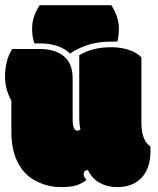

<svg xmlns="http://www.w3.org/2000/svg" viewBox="-26 -726 622 754"><path d="M277.3 -212.9Q283.2 -212.9 290 -217.8Q285.2 -233.9 285.2 -268.1V-509.3Q336.9 -540.5 409.7 -540.5Q450.7 -540.5 481.7 -529.5Q512.7 -518.6 529.3 -500.5V-246.1Q529.3 -173.3 564.5 -151.4Q564.9 -148.9 564.9 -142.1V-133.3Q564.9 -62 527.3 -25.4Q493.2 8.8 433.1 8.8Q395.5 8.8 365 -8.3Q334.5 -25.4 319.3 -58.1Q302.7 -58.1 302.7 -42Q302.7 -30.8 314 -19.5Q298.3 -6.8 276.4 1Q254.4 8.8 211.7 8.8Q168.9 8.8 128.4 -8.8Q78.1 -30.3 51.3 -74.7Q18.6 -127.4 18.6 -208.5V-331.1Q-6.3 -374.5 -6.3 -426.8Q-6.3 -453.6 0.5 -482.4Q7.3 -511.2 22.5 -533.7H129.9Q190.4 -533.7 224.9 -505.1Q259.3 -476.6 259.3 -418.5V-260.3Q259.3 -212.9 277.3 -212.9ZM100.1 -613.8Q100.1 -661.1 129.9 -705.6H411.1Q440.9 -659.2 440.9 -613.8Q440.9 -586.9 434.6 -562.5H409.7Q356 -562.5 314.7 -548.1Q273.4 -533.7 249.5 -515.6Q207 -555.7 129.4 -555.7H108.9Q100.1 -581.1 100.1 -613.8Z"/></svg>

Font: Modak
Style: Regular
Weight: 400
Version: Version 1.036;PS Version 1.000;hotconv 1.0.79;makeotf.lib2.5